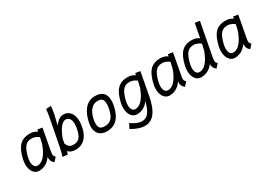

<svg xmlns="http://www.w3.org/2000/svg" viewBox="-5 -1565 3644 2638"><g transform="rotate(-30 1816.5 -246.0)"><path d="M155.3 -251C189.9 -377.9 228.5 -434.6 321.8 -434.6C372.6 -434.6 408.2 -409.7 432.6 -392.6L410.6 -296.9C382.3 -215.8 317.9 -70.3 207.5 -70.3C169.4 -70.3 143.1 -106.4 143.1 -168.9C143.1 -192.9 147 -220.2 155.3 -251ZM527.8 -489.3 452.1 -501C451.2 -491.2 449.7 -480.5 447.3 -469.2C423.8 -485.4 393.1 -504.9 331.5 -504.9C184.6 -504.9 119.1 -420.9 78.1 -246.1C71.8 -218.8 68.8 -192.4 68.8 -167.5C68.8 -68.4 117.7 3.9 193.4 3.9C296.9 3.9 358.4 -64.5 386.7 -105.5C386.2 -101.1 386.2 -97.2 386.2 -93.3C386.2 -26.4 413.6 -13.2 433.6 4.9L485.4 -53.2C468.3 -69.3 459.5 -79.1 459.5 -104.5C459.5 -120.1 462.9 -141.6 469.2 -173.8Z M928.7 -233.4C909.2 -133.8 870.6 -71.8 787.6 -71.8C720.7 -71.8 702.1 -94.2 678.2 -149.9L692.4 -219.2C743.7 -359.4 804.2 -426.3 854.5 -426.3C902.3 -426.3 937 -393.1 937 -312C937 -289.6 934.6 -263.2 928.7 -233.4ZM1003.4 -224.1C1009.3 -254.4 1012.2 -283.2 1012.2 -310.1C1012.2 -426.8 957.5 -502 862.3 -502C802.7 -502 757.3 -456.5 721.7 -406.7L758.3 -562.5C768.6 -606.4 773.9 -653.8 776.4 -689.5L697.8 -685.1C694.8 -651.9 690.4 -610.8 681.6 -564.9L595.2 -118.7C587.4 -78.1 574.7 -35.6 563.5 -3.4L642.6 5.9C647.9 -9.8 652.3 -20.5 656.7 -41C682.1 -13.7 718.3 3.4 772.9 3.4C907.2 3.4 978 -93.3 1003.4 -224.1Z M1375 -105C1346.7 -84.5 1319.3 -76.7 1282.2 -76.2C1200.2 -76.2 1186.5 -114.3 1186.5 -179.7C1186.5 -194.8 1188.5 -211.4 1191.9 -229C1214.8 -348.1 1272.5 -428.7 1362.8 -428.7C1443.8 -428.7 1456.1 -385.3 1456.1 -323.2C1456.1 -306.2 1453.6 -287.1 1450.2 -267.6C1449.7 -264.6 1448.7 -261.7 1448.2 -258.8C1434.1 -186.5 1412.6 -134.8 1375 -105ZM1270.5 -0.5H1271.5C1437 -0.5 1500.5 -126 1527.3 -265.1C1532.2 -289.1 1534.7 -314.5 1534.7 -339.4C1534.7 -363.8 1532.2 -386.7 1525.9 -405.8C1504.4 -470.2 1457 -503.9 1360.8 -503.9C1218.3 -503.9 1142.1 -369.1 1114.3 -226.6C1109.9 -203.1 1107.4 -181.2 1107.4 -160.6C1107.4 -62.5 1169.9 -0.5 1269.5 -0.5Z M1708 -251C1742.7 -377.9 1781.2 -434.6 1874.5 -434.6C1925.3 -434.6 1960.9 -409.7 1985.4 -392.6L1963.4 -296.9C1935.1 -215.8 1870.6 -70.3 1760.3 -70.3C1722.2 -70.3 1695.8 -106.4 1695.8 -168.9C1695.8 -192.9 1699.7 -220.2 1708 -251ZM2080.6 -489.3 2004.9 -501C2003.9 -491.2 2002.4 -480.5 2000 -469.2C1976.6 -485.4 1945.8 -504.9 1884.3 -504.9C1737.3 -504.9 1671.9 -420.9 1630.9 -246.1C1624.5 -218.8 1621.6 -192.4 1621.6 -167.5C1621.6 -68.4 1670.4 3.9 1746.1 3.9C1849.6 3.9 1907.2 -60.1 1935.5 -101.1C1917 -41 1883.3 120.6 1759.3 120.6C1715.8 120.6 1660.6 101.6 1589.8 52.2L1552.7 125.5C1637.2 175.8 1706.1 196.3 1762.2 196.3C1955.6 196.3 1998.5 -48.3 2022 -173.8Z M2225.6 -251C2260.3 -377.9 2298.8 -434.6 2392.1 -434.6C2442.9 -434.6 2478.5 -409.7 2502.9 -392.6L2481 -296.9C2452.6 -215.8 2388.2 -70.3 2277.8 -70.3C2239.7 -70.3 2213.4 -106.4 2213.4 -168.9C2213.4 -192.9 2217.3 -220.2 2225.6 -251ZM2598.1 -489.3 2522.5 -501C2521.5 -491.2 2520 -480.5 2517.6 -469.2C2494.1 -485.4 2463.4 -504.9 2401.9 -504.9C2254.9 -504.9 2189.5 -420.9 2148.4 -246.1C2142.1 -218.8 2139.2 -192.4 2139.2 -167.5C2139.2 -68.4 2188 3.9 2263.7 3.9C2367.2 3.9 2428.7 -64.5 2457 -105.5C2456.5 -101.1 2456.5 -97.2 2456.5 -93.3C2456.5 -26.4 2483.9 -13.2 2503.9 4.9L2555.7 -53.2C2538.6 -69.3 2529.8 -79.1 2529.8 -104.5C2529.8 -120.1 2533.2 -141.6 2539.6 -173.8Z M2725.1 -251C2759.8 -377.9 2798.3 -434.6 2891.6 -434.6C2942.4 -434.6 2978 -409.7 3002.4 -392.6L2980.5 -296.9C2952.1 -215.8 2887.7 -70.3 2777.3 -70.3C2739.3 -70.3 2712.9 -106.4 2712.9 -168.9C2712.9 -192.9 2716.8 -220.2 2725.1 -251ZM3134.3 -677.7 3058.6 -689.5C3057.6 -679.7 3019.5 -480.5 3017.1 -469.2C2993.7 -485.4 2962.9 -504.9 2901.4 -504.9C2754.4 -504.9 2689 -420.9 2647.9 -246.1C2641.6 -218.8 2638.7 -192.4 2638.7 -167.5C2638.7 -68.4 2687.5 3.9 2763.2 3.9C2866.7 3.9 2927.7 -55.7 2956.1 -96.7C2955.6 -92.3 2955.6 -88.4 2955.6 -84.5C2955.6 -34.2 2983.4 -13.2 3003.4 4.9L3055.2 -53.2C3038.1 -69.3 3029.8 -79.1 3029.8 -104.5C3029.8 -120.1 3032.7 -141.6 3039.1 -173.8Z M3260.7 -251C3295.4 -377.9 3334 -434.6 3427.2 -434.6C3478 -434.6 3513.7 -409.7 3538.1 -392.6L3516.1 -296.9C3487.8 -215.8 3423.3 -70.3 3313 -70.3C3274.9 -70.3 3248.5 -106.4 3248.5 -168.9C3248.5 -192.9 3252.4 -220.2 3260.7 -251ZM3633.3 -489.3 3557.6 -501C3556.6 -491.2 3555.2 -480.5 3552.7 -469.2C3529.3 -485.4 3498.5 -504.9 3437 -504.9C3290 -504.9 3224.6 -420.9 3183.6 -246.1C3177.2 -218.8 3174.3 -192.4 3174.3 -167.5C3174.3 -68.4 3223.1 3.9 3298.8 3.9C3402.3 3.9 3463.9 -64.5 3492.2 -105.5C3491.7 -101.1 3491.7 -97.2 3491.7 -93.3C3491.7 -26.4 3519 -13.2 3539.1 4.9L3590.8 -53.2C3573.7 -69.3 3564.9 -79.1 3564.9 -104.5C3564.9 -120.1 3568.4 -141.6 3574.7 -173.8Z"/></g></svg>

Font: Fantasque Sans Mono
Style: RegItalic
Weight: 400
Italic angle: -11°
Monospace: yes
Designer: Jany Belluz
Version: Version 1.6.3